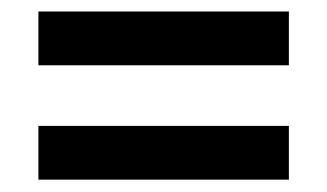

<svg xmlns="http://www.w3.org/2000/svg" viewBox="-20 -438 554 325"><path d="M469 -327.5V-418.5H45V-327.5ZM469 -133.9V-224.9H45V-133.9Z"/></svg>

Font: Diatome Semibold
Style: Regular
Weight: 600
Designer: 15.100.17
Foundry: 15.100.17
Version: Version 1.005;Fontself Maker 3.5.8